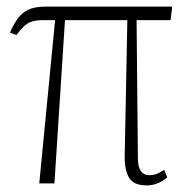

<svg xmlns="http://www.w3.org/2000/svg" viewBox="-20 -556 574 582"><path d="M99 0 147 -495H109Q80 -495 64 -485Q48 -475 30 -450L10 -457Q21 -482 33.5 -499.5Q46 -517 65.5 -526.5Q85 -536 120 -536H502L497 -495H394L398 -76Q398 -25 433 -25Q447 -25 457.5 -30Q468 -35 478 -41L487 -18Q458 6 425 6Q384 6 370.5 -18.5Q357 -43 358 -84L366 -495H177L145 0Z"/></svg>

Font: Noto Serif Condensed ExtraLight
Style: Regular
Weight: 200
Width: 3
Designer: Monotype Design Team
Foundry: Monotype Imaging Inc.
Version: Version 2.013; ttfautohint (v1.8.4.7-5d5b)